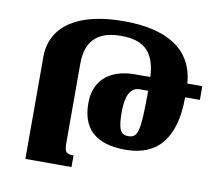

<svg xmlns="http://www.w3.org/2000/svg" viewBox="-79 -817 1029 910"><g transform="rotate(10 435.0 -362.0)"><path d="M321 -56C283 -56 277 -65 277 -115V-489C277 -608 341 -653 445 -653C547 -653 608 -614 615 -485H543C409 -485 347 -413 347 -313C347 -195 408 -125 559 -125C713 -125 794 -223 794 -419H865V-485H793C781 -647 656 -724 446 -724C230 -724 99 -643 99 -490V0H321ZM575 -419H616C616 -219 607 -191 559 -191C520 -191 510 -221 510 -301C510 -373 530 -419 575 -419Z"/></g></svg>

Font: Noto Serif Armenian Extra
Style: Regular
Weight: 800
Designer: Monotype Design Team
Foundry: Monotype Imaging Inc.
Version: Version 1.901